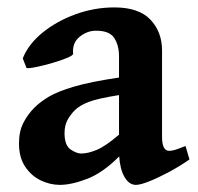

<svg xmlns="http://www.w3.org/2000/svg" viewBox="-20 -489 540 523"><path d="M143.1 14.6Q116.2 14.6 90.6 2.2Q64.9 -10.3 48.3 -35.4Q31.7 -60.5 31.7 -98.1Q31.7 -131.3 43.7 -154.5Q55.7 -177.7 73.7 -195.8Q89.4 -211.4 113 -225.6Q136.7 -239.7 181.2 -252.9Q225.6 -266.1 304.2 -277.8V-335.4Q304.2 -365.7 291 -385.7Q277.8 -405.8 240.7 -405.3Q217.3 -405.3 196.8 -388.7Q176.3 -372.1 179.2 -342.8Q179.7 -338.4 162.8 -331.3Q146 -324.2 122.3 -317.4Q98.6 -310.5 78.4 -306.4Q58.1 -302.2 52.2 -303.7L42 -330.1Q57.6 -369.1 96.2 -400.4Q134.8 -431.6 186 -450.2Q237.3 -468.8 291.5 -468.8Q358.4 -468.8 389.9 -435.3Q421.4 -401.9 421.4 -351.6V-116.2Q421.4 -78.1 440.9 -78.1Q447.8 -78.1 456.8 -80.8Q465.8 -83.5 485.4 -91.3L496.1 -54.7Q468.8 -35.6 439.5 -20Q410.2 -4.4 386.2 5.1Q362.3 14.6 350.1 14.6Q332 14.6 319.6 -6.1Q307.1 -26.9 304.7 -63Q260.7 -18.6 217.8 -2Q174.8 14.6 143.1 14.6ZM201.2 -70.8Q219.7 -70.8 243.7 -80.8Q267.6 -90.8 304.2 -122.1V-230Q245.6 -220.7 221.2 -211.2Q196.8 -201.7 184.1 -189Q171.4 -176.3 163.6 -161.6Q155.8 -147 155.8 -126.5Q155.8 -93.3 172.1 -82Q188.5 -70.8 201.2 -70.8Z"/></svg>

Font: David Libre
Style: Bold
Weight: 700
Designer: Ismar David, J. Victor Gaultney, Annie Olsen and Meir Sadan
Foundry: Monotype Imaging Inc. & SIL International
Version: Version 1.100; ttfautohint (v1.8.4.7-5d5b)